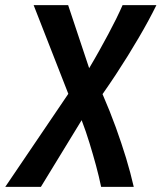

<svg xmlns="http://www.w3.org/2000/svg" viewBox="-62 -544 632 749"><path d="M-41.5 185 204.5 -178 69.2 -524H203.8L285.8 -278Q307 -313.5 325.5 -346.8Q344 -380 360.6 -411Q377.2 -442 391.1 -470.2Q405 -498.5 416.2 -524H548.2Q533.8 -494.8 516.5 -462.8Q499.2 -430.8 479.2 -396.8Q459.2 -362.8 436.9 -326.6Q414.5 -290.5 389.8 -252.9Q365 -215.2 338 -176.8Q367.5 -108.8 389.9 -46.9Q412.2 15 429.8 72.5Q447.2 130 459.8 185H332.5Q324.2 144.5 312.6 101.9Q301 59.2 287.2 14.2Q273.5 -30.8 256.5 -75.2L97.5 185Z"/></svg>

Font: Ubuntu Sans
Style: Italic
Weight: 400
Italic angle: -13.5°
Designer: Dalton Maag Ltd
Foundry: Dalton Maag Ltd
Version: Version 1.006